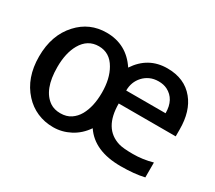

<svg xmlns="http://www.w3.org/2000/svg" viewBox="-102 -714 1034 922"><g transform="rotate(30 415.0 -253.0)"><path d="M636.7 7.8Q491.2 7.8 430.2 -83Q399.9 -38.6 355.5 -15.4Q311 7.8 262.7 7.8Q214.4 7.8 173.6 -10Q132.8 -27.8 102.1 -61.5Q34.7 -134.8 34.7 -252.9Q34.7 -372.1 102.5 -445.3Q165.5 -514.2 259.8 -514.2Q370.1 -514.2 432.1 -420.4Q492.2 -511.7 598.1 -511.7Q693.8 -511.7 746.1 -447.3Q794.9 -388.2 794.9 -286.6V-248.5H479Q479 -109.9 580.1 -79.6Q604.5 -72.3 658.9 -72.3Q713.4 -72.3 767.1 -87.4V-4.9Q713.4 7.8 636.7 7.8ZM201.7 -83Q225.1 -67.4 259 -67.4Q293 -67.4 316.7 -83.3Q340.3 -99.1 355 -125Q383.3 -175.8 383.3 -252.9Q383.3 -330.1 353.5 -381.3Q320.8 -439 259.8 -439Q198.2 -439 165 -381.3Q136.2 -331.1 136.2 -252.9Q136.2 -127.4 201.7 -83ZM697.3 -320.3Q697.3 -397.5 640.6 -426.3Q620.1 -436.5 593 -436.5Q565.9 -436.5 544.9 -426.8Q523.9 -417 509.3 -400.9Q479 -367.7 479 -320.3Z"/></g></svg>

Font: Inder
Style: Regular
Weight: 400
Designer: Irina Smirnova
Foundry: Irina Smirnova
Version: Version 1.001